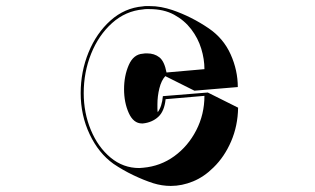

<svg xmlns="http://www.w3.org/2000/svg" viewBox="-20 -548 1040 633"><path d="M525 -297Q512 -283 505.5 -257Q499 -231 499 -204Q499 -197 499 -190.5Q499 -184 500 -178Q514 -197 517 -231L665 -243L765 -193Q764 -133 742 -82Q720 -31 684 4Q653 35 616.5 50Q580 65 543 65Q514 65 485 56Q454 46 419.5 29.5Q385 13 354 -8Q305 -43 275.5 -105.5Q246 -168 246 -241Q246 -312 272 -375.5Q298 -439 344.5 -480.5Q391 -522 451 -527Q456 -528 461.5 -528Q467 -528 472 -528Q493 -528 511.5 -524.5Q530 -521 548 -515Q612 -493 669 -454Q717 -421 740.5 -368.5Q764 -316 764 -261L621 -249ZM526 -221Q522 -181 501.5 -162.5Q481 -144 451 -141H448Q420 -141 404.5 -175.5Q389 -210 389 -254Q389 -298 404.5 -333.5Q420 -369 451 -371Q455 -372 458.5 -372Q462 -372 465 -372Q489 -372 505.5 -359Q522 -346 529 -309L654 -320Q654 -353 643.5 -387.5Q633 -422 610.5 -451.5Q588 -481 554 -499.5Q520 -518 473 -518Q468 -518 462.5 -518Q457 -518 452 -517Q394 -512 349.5 -472Q305 -432 280.5 -371Q256 -310 256 -241Q256 -176 279.5 -119.5Q303 -63 344.5 -28.5Q386 6 439 6Q442 6 445.5 5.5Q449 5 452 5Q509 0 554.5 -33Q600 -66 627 -118.5Q654 -171 654 -232Z"/></svg>

Font: Rampart One
Style: Regular
Weight: 400
Designer: Fontworks Inc.
Foundry: Fontworks Inc.
Version: Version 1.100